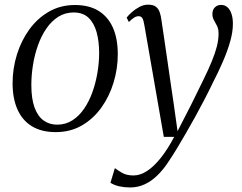

<svg xmlns="http://www.w3.org/2000/svg" viewBox="-20 -557 1038 824"><path d="M301.5 -535.5Q362 -535.5 402.8 -510.5Q443.5 -485.5 464.5 -438.5Q485.5 -391.5 485.5 -324Q485.5 -262.5 467.5 -203Q449.5 -143.5 415 -95.2Q380.5 -47 331.2 -18.5Q282 10 219 10Q158.5 10 117.2 -15Q76 -40 55 -87.2Q34 -134.5 34 -200Q34 -262.5 52.5 -322.5Q71 -382.5 106 -430.8Q141 -479 190.5 -507.2Q240 -535.5 301.5 -535.5ZM296 -503.5Q259.5 -503.5 230.2 -485Q201 -466.5 179 -434.5Q157 -402.5 142.8 -362.2Q128.5 -322 121.5 -278Q114.5 -234 114.5 -192Q114.5 -133.5 128.2 -95.8Q142 -58 167 -40Q192 -22 225 -22Q261.5 -22 290.5 -40.5Q319.5 -59 341 -90.5Q362.5 -122 376.8 -162Q391 -202 398.2 -245.2Q405.5 -288.5 405.5 -329.5Q405.5 -379 394.8 -418.2Q384 -457.5 360.2 -480.5Q336.5 -503.5 296 -503.5ZM599.5 -449.5Q596 -471 590.8 -479.2Q585.5 -487.5 575 -487.5Q565 -487.5 555 -481Q545 -474.5 533 -462.5L523.5 -481.5Q531 -491.5 545.5 -504.5Q560 -517.5 578.2 -527.2Q596.5 -537 615.5 -537Q637 -537 648.5 -528.5Q660 -520 665.2 -505Q670.5 -490 673 -470Q679.5 -426 686 -382.2Q692.5 -338.5 698.8 -294.5Q705 -250.5 711.5 -206.5Q718 -162.5 724.5 -118.5L742 6L800 -107Q830 -168 852.5 -213.8Q875 -259.5 889.2 -294.5Q903.5 -329.5 910.8 -358Q918 -386.5 918 -413Q918 -433 911.2 -446.2Q904.5 -459.5 898 -470.8Q891.5 -482 891.5 -496.5Q891.5 -515 902.2 -525.5Q913 -536 928.5 -536Q944.5 -536 955.8 -526.2Q967 -516.5 973.2 -498.2Q979.5 -480 979.5 -454.5Q979.5 -420 967.8 -378.8Q956 -337.5 936.5 -292.5Q917 -247.5 893.5 -202Q877 -167.5 857.8 -130.5Q838.5 -93.5 818 -56.2Q797.5 -19 777.2 16Q757 51 738.5 81.5Q720 112 704 135.5Q682.5 169 657 194.2Q631.5 219.5 602 233.5Q572.5 247.5 538.5 247.5Q514 247.5 492.5 242.8Q471 238 454 227.5L473 164.5Q484.5 173.5 504 184.8Q523.5 196 553 196Q581 196 610 177.5Q639 159 668.8 122.2Q698.5 85.5 727.5 30.5H683Z"/></svg>

Font: Merriweather 96pt Light
Style: Italic
Weight: 300
Italic angle: -7.8°
Version: Version 2.101